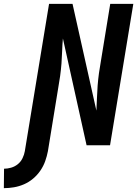

<svg xmlns="http://www.w3.org/2000/svg" viewBox="-109 -755 729 998"><path d="M-89 223 -88 122Q-70 122 -51 116.5Q-32 111 -16.5 98.5Q-1 86 8 67.5Q17 49 20 31L146 -735H268L392 -180Q394 -213 395 -245.5Q396 -278 398.5 -310.5Q401 -343 405.5 -375.5Q410 -408 416 -441L464 -735H584L463 0H341L218 -555Q215 -522 214 -489.5Q213 -457 210.5 -424.5Q208 -392 203.5 -359.5Q199 -327 193 -294L140 31Q135 57 126 82.5Q117 108 101 131.5Q85 155 63 173.5Q41 192 15.5 203Q-10 214 -36.5 218.5Q-63 223 -89 223Z"/></svg>

Font: Iosevka Aile Oblique
Style: Bold
Weight: 700
Italic angle: -9°
Designer: Belleve Invis
Foundry: Belleve Invis
Version: Version 31.1.0; ttfautohint (v1.8.4)